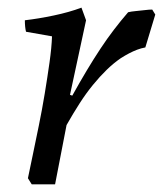

<svg xmlns="http://www.w3.org/2000/svg" viewBox="-20 -482 426 502"><path d="M63 0 53 -16Q58 -40 65.5 -76Q73 -112 81.5 -153.5Q90 -195 97 -237.5Q104 -280 109.5 -319Q115 -358 116 -387L48 -399Q45 -411 45 -429Q80 -433 120.5 -441.5Q161 -450 193 -462L205 -429L163 -234L169 -232Q189 -268 207 -298Q225 -328 242.5 -354.5Q260 -381 278 -404.5Q296 -428 315 -450Q323 -452 334.5 -453Q346 -454 358 -455.5Q370 -457 378 -457L386 -444L360 -358Q349 -356 338.5 -352Q328 -348 317.5 -342.5Q307 -337 296 -330Q277 -317 259 -299.5Q241 -282 223 -260Q205 -238 188 -211.5Q171 -185 154 -155L124 0Z"/></svg>

Font: Labrada
Style: Italic
Weight: 400
Italic angle: -7°
Designer: Mercedes Jáuregui
Foundry: Omnibus-Type Team
Version: Version 1.000